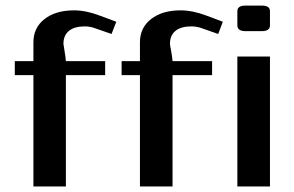

<svg xmlns="http://www.w3.org/2000/svg" viewBox="-20 -670 1056 690"><path d="M833 0V-466.8H950.2V0ZM950.2 -579.1Q950.2 -558.1 920.9 -558.1H861.8Q833 -558.1 833 -579.1V-629.9Q833 -649.9 861.8 -649.9H920.9Q950.2 -649.9 950.2 -629.9ZM100.1 0V-399.9H33.2V-450.2H100.1V-518.1Q100.1 -570.3 140.1 -601.6Q180.2 -632.8 246.1 -632.8Q289.1 -632.8 338.9 -613.8L397.9 -591.8L380.9 -547.9L323.2 -567.9Q303.7 -575.2 285.2 -575.2Q247.6 -575.2 227.8 -559.1Q208 -543 208 -512.2Q208 -508.8 211.7 -488.5Q215.3 -468.3 216.8 -450.2H357.9V-399.9H216.8V0ZM482.9 0V-399.9H417V-450.2H482.9V-518.1Q482.9 -570.3 522.9 -601.6Q563 -632.8 628.9 -632.8Q672.4 -632.8 722.2 -613.8L780.8 -591.8L764.2 -547.9L707 -567.9Q687.5 -575.2 668 -575.2Q630.4 -575.2 610.6 -559.1Q590.8 -543 590.8 -512.2Q590.8 -508.8 594.7 -488.5Q598.6 -468.3 600.1 -450.2H742.2V-399.9H600.1V0Z"/></svg>

Font: Resagokr
Style: Bold
Weight: 600
Designer: gluk
Foundry: gluk
Version: Version 0.95